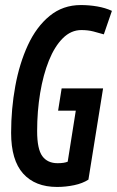

<svg xmlns="http://www.w3.org/2000/svg" viewBox="-20 -730 463 760"><path d="M206 10Q119 10 71.5 -43Q24 -96 24 -204Q24 -299 40.5 -389Q57 -479 90.5 -551.5Q124 -624 176.5 -667Q229 -710 300 -710Q333 -710 365 -704.5Q397 -699 423 -687L391 -594Q371 -600 349.5 -605.5Q328 -611 302 -611Q261 -611 228.5 -578.5Q196 -546 173.5 -490Q151 -434 139 -362Q127 -290 127 -211Q127 -140 147.5 -112Q168 -84 208 -84Q234 -84 248 -90L280 -292H210L224 -380H388L330 -19Q307 -4 273.5 3Q240 10 206 10Z"/></svg>

Font: Georama Condensed SemiBold
Style: Italic
Weight: 600
Width: 3
Italic angle: -9°
Designer: Jean-Baptiste Levee
Foundry: Production Type
Version: Version 1.000